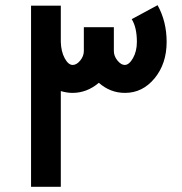

<svg xmlns="http://www.w3.org/2000/svg" viewBox="-20 -722 704 742"><path d="M589 -702Q624 -639 624 -560Q624 -476 577.5 -419.5Q531 -363 463 -363Q406 -363 362 -402Q316 -363 260 -363Q239 -363 215 -370V0H100V-700H215V-560Q216 -523 230 -497Q244 -471 261 -471Q276 -471 290 -488Q304 -505 304 -525V-617H420V-525Q420 -505 434 -488Q448 -471 462 -471Q479 -471 494 -497.5Q509 -524 509 -560Q509 -616 489 -648Z"/></svg>

Font: Montserrat-Arabic
Style: Regular
Weight: 400
Designer: Mohamed Gaber
Foundry: Kief Type Foundry
Version: Version 5.008;PS 005.008;hotconv 1.0.88;makeotf.lib2.5.64775